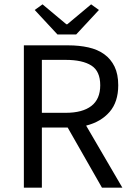

<svg xmlns="http://www.w3.org/2000/svg" viewBox="-20 -865 609 885"><path d="M90 0V-656H295Q345 -656 387.5 -646.5Q430 -637 460.5 -615Q491 -593 508 -558Q525 -523 525 -472Q525 -395 485 -349Q445 -303 377 -286L544 0H450L292 -277H173V0ZM173 -345H283Q360 -345 401 -376.5Q442 -408 442 -472Q442 -537 401 -563Q360 -589 283 -589H173ZM245 -706 140 -819 176 -845 286 -753H290L400 -845L436 -819L331 -706Z"/></svg>

Font: Source Sans Pro
Style: Regular
Weight: 400
Designer: Paul D. Hunt
Foundry: Adobe Systems Incorporated
Version: Version 2.021;PS 2.000;hotconv 1.0.86;makeotf.lib2.5.63406